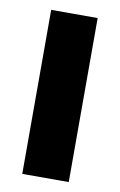

<svg xmlns="http://www.w3.org/2000/svg" viewBox="-67 -562 375 602"><g transform="rotate(10 121.0 -261.0)"><path d="M47 0V-522.2H195V0Z"/></g></svg>

Font: TikTok Sans Light
Style: Regular
Weight: 300
Version: Version 4.000